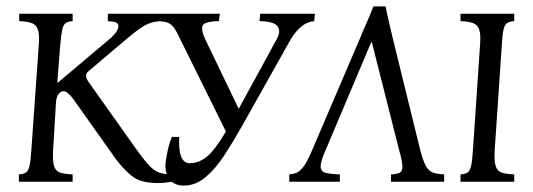

<svg xmlns="http://www.w3.org/2000/svg" viewBox="-20 -568 1665 600"><path d="M473 4Q419 4 392 -18Q365 -40 342 -71L210 -257Q191 -283 178 -283Q170 -283 163.5 -275Q157 -267 155 -249L146 -100Q144 -65 149 -49Q154 -33 168 -28.5Q182 -24 207 -23V0H39V-23Q53 -24 60.5 -28.5Q68 -33 72 -49Q76 -65 78 -100L101 -425Q104 -460 98.5 -475.5Q93 -491 79 -496Q65 -501 40 -502V-525H207V-502Q193 -501 185.5 -496Q178 -491 174.5 -475.5Q171 -460 168 -425L159 -310H161L307 -433Q333 -454 341.5 -465.5Q350 -477 350 -487Q350 -494 343 -497.5Q336 -501 317 -502V-525H482V-502Q452 -500 431.5 -488Q411 -476 380 -450L256 -345Q242 -333 256 -313L405 -103Q430 -68 446 -51Q462 -34 478 -28.5Q494 -23 518 -23V0Q505 2 494 3Q483 4 473 4Z M554 12Q526 12 511 -6.5Q496 -25 497 -54Q498 -68 503 -92.5Q508 -117 517 -140H540Q536 -58 573 -58Q601 -58 626 -78Q651 -98 686 -157L543 -446Q532 -470 523.5 -481.5Q515 -493 504.5 -497Q494 -501 475 -502L477 -525H667L664 -502Q618 -501 613 -487.5Q608 -474 621 -446L726 -228L845 -446Q858 -469 848 -485Q838 -501 791 -502L793 -525H964L962 -502Q939 -500 921 -484.5Q903 -469 889 -446L734 -170Q708 -124 680.5 -82Q653 -40 622 -14Q591 12 554 12Z M998 -100Q982 -64 982 -48Q982 -32 997.5 -28Q1013 -24 1042 -23V0H884V-23Q896 -24 906.5 -28Q917 -32 929 -48Q941 -64 956 -100L1104 -446Q1115 -473 1126 -497.5Q1137 -522 1147 -548H1185Q1190 -522 1196 -497Q1202 -472 1208 -446L1293 -100Q1302 -65 1311 -49Q1320 -33 1333.5 -28.5Q1347 -24 1368 -23V0H1202V-23Q1221 -24 1229.5 -28.5Q1238 -33 1237.5 -49Q1237 -65 1227 -100L1142 -436H1140Z M1419 0V-23Q1433 -24 1440.5 -28.5Q1448 -33 1452 -49Q1456 -65 1458 -100L1480 -425Q1483 -460 1477.5 -475.5Q1472 -491 1458 -496Q1444 -501 1419 -502V-525H1587V-502Q1573 -501 1565 -496Q1557 -491 1553.5 -475.5Q1550 -460 1548 -425L1526 -100Q1524 -65 1529 -49Q1534 -33 1548 -28.5Q1562 -24 1587 -23V0Z"/></svg>

Font: Bona Nova SC
Style: Italic
Weight: 400
Italic angle: -4°
Designer: Mateusz Machalski
Foundry: Capitalics
Version: Version 4.001; ttfautohint (v1.8.4.7-5d5b)